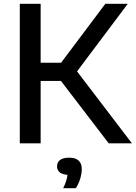

<svg xmlns="http://www.w3.org/2000/svg" viewBox="-20 -760 720 1018"><path d="M85 0V-740H195.5V-427.5H304L538.5 -740H657.5L388.5 -381.5L679.5 0H556.5L303 -331H195.5V0ZM315 238Q325.5 216.5 330.8 199.5Q336 182.5 338 167Q309 165 295.8 153Q282.5 141 282.5 121.5Q282.5 101 298.2 88.5Q314 76 347 76Q413.5 76 413.5 137Q413.5 160 405.2 187.5Q397 215 382 238Z"/></svg>

Font: Encode Sans SmExp Md
Style: Regular
Weight: 500
Width: 6
Designer: Multiple Designers
Foundry: Impallari Type
Version: Version 3.002; ttfautohint (v1.8.3) -l 8 -r 50 -G 200 -x 14 